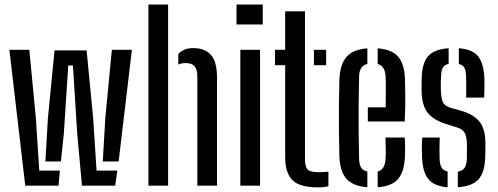

<svg xmlns="http://www.w3.org/2000/svg" viewBox="-20 -820 2198 848"><path d="M91.5 0 21.5 -600H109.5L138.5 -297.5L153.5 -66.5H244.5L238.5 0ZM434 -107 445 -297.5 474 -600H562.5L504 -107ZM342 0 321 -231 302 -531H281.5L262 -231L249 -107H180.5L191.5 -297.5L221 -597.5H362.5L391.5 -297.5L406.5 -66.5H498L489 0Z M635.5 0V-800H722.5V0ZM851.5 0V-483Q851.5 -514 839 -527.8Q826.5 -541.5 800.5 -541.5Q782 -541.5 767.5 -535V-582Q779.5 -594.5 795 -601Q810.5 -607.5 834.5 -607.5Q885 -607.5 911.8 -577.2Q938.5 -547 938.5 -476.5V0Z M1024.5 -712V-800H1140.5V-712ZM1041.5 0V-600H1128.5V0Z M1194.5 -532V-600H1239.5V-770H1327V-119Q1327 -85.5 1337.5 -72.5Q1348 -59.5 1386 -59.5Q1399.5 -59.5 1409 -60.2Q1418.5 -61 1430.5 -62V2.5Q1410.5 7.5 1385 7.5Q1304 7.5 1271.8 -24Q1239.5 -55.5 1239.5 -128V-532ZM1366.5 -532V-600H1420.5V-532Z M1604.5 -283.5V-346H1683.5Q1684 -392.5 1684 -429.5Q1684 -466.5 1683 -482.5Q1680.5 -529 1648 -537.5V-606.5Q1709.5 -602 1737.5 -570.8Q1765.5 -539.5 1768.5 -473.5Q1769.5 -452 1770 -398.5Q1770.5 -345 1767.5 -283.5ZM1479 -128Q1477.5 -174.5 1477 -236.5Q1476.5 -298.5 1477 -360.8Q1477.5 -423 1479 -470.5Q1482.5 -538 1511.5 -570Q1540.5 -602 1602.5 -606.5V-537.5Q1567.5 -529.5 1566 -482.5Q1564.5 -417 1564 -359Q1563.5 -301 1564 -243Q1564.5 -185 1566 -120Q1566.5 -93 1575 -79.8Q1583.5 -66.5 1602.5 -62.5V7Q1539 2 1510.5 -29.8Q1482 -61.5 1479 -128ZM1648 7V-62.5Q1680.5 -70 1683 -120Q1684 -137 1683.8 -160.2Q1683.5 -183.5 1682.5 -212.5H1767.5Q1769 -194.5 1769.2 -170.8Q1769.5 -147 1768.5 -128Q1765.5 -61 1738 -29.2Q1710.5 2.5 1648 7Z M2002 7V-61.5Q2023 -65.5 2032 -78.8Q2041 -92 2042 -120Q2042 -141 2042.2 -151.8Q2042.5 -162.5 2042.5 -181.5Q2041.5 -213.5 2033.5 -230.8Q2025.5 -248 2002 -256L1949 -272.5Q1893.5 -290.5 1868.2 -322.8Q1843 -355 1842 -421Q1842 -434 1842 -445.5Q1842 -457 1842.5 -470Q1843 -538 1869.5 -570.2Q1896 -602.5 1961.5 -607V-538Q1943 -534 1935.8 -521.2Q1928.5 -508.5 1928 -482.5Q1927 -466.5 1926.8 -456Q1926.5 -445.5 1927 -427.5Q1927.5 -395 1934 -374.2Q1940.5 -353.5 1968.5 -344.5L2017.5 -330.5Q2071 -315.5 2097.5 -283Q2124 -250.5 2124 -186Q2124 -172 2123.8 -156Q2123.5 -140 2123 -126Q2121.5 -60 2094 -28.8Q2066.5 2.5 2002 7ZM2038.5 -389Q2039.5 -411 2039.2 -438.8Q2039 -466.5 2038.5 -482.5Q2038 -508 2031 -520.8Q2024 -533.5 2006.5 -537.5V-607Q2067 -602.5 2091.8 -571Q2116.5 -539.5 2119.5 -473.5Q2119.5 -455 2119.5 -431Q2119.5 -407 2118.5 -389ZM1844 -128Q1843 -147 1843.2 -170.8Q1843.5 -194.5 1845 -212.5H1922Q1921 -184 1921 -160.5Q1921 -137 1921.5 -120Q1922.5 -93 1930.5 -79.8Q1938.5 -66.5 1957 -62.5V7Q1897 2.5 1871.5 -29.5Q1846 -61.5 1844 -128Z"/></svg>

Font: Big Shoulders Stencil Display SemiBold
Style: Regular
Weight: 600
Designer: Patric King
Foundry: XO Type Co
Version: Version 1.000